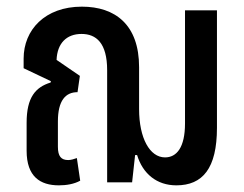

<svg xmlns="http://www.w3.org/2000/svg" viewBox="-20 -548 734 577"><path d="M157 9C180 9 203 5 221 -5L211 -73C203 -70 193 -67 185 -67C164 -67 154 -78 154 -107V-183C154 -246 177 -271 213 -271L220 -320L150 -368C152 -418 180 -446 225 -446C269 -446 302 -419 302 -337V0H377L386 -82H392C409 -26 451 9 510 9C589 9 632 -42 632 -164V-517H536V-177C536 -105 511 -75 476 -75C430 -75 398 -133 398 -220V-346C398 -474 326 -528 226 -528C115 -528 51 -458 51 -372V-343L133 -304L132 -300C87 -286 60 -256 60 -179V-95C60 -17 101 9 157 9Z"/></svg>

Font: Noto Sans Thai UI ExtraCondensed Medium
Style: Regular
Weight: 500
Width: 3
Designer: Monotype Design Team
Foundry: Monotype Imaging Inc.
Version: Version 1.901